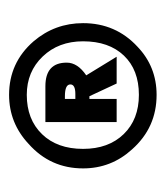

<svg xmlns="http://www.w3.org/2000/svg" viewBox="9 -696 365 423"><g transform="rotate(-90 191.5 -484.5)"><path d="M191 -470H185V-410H134V-567H213Q265 -567 265 -520Q265 -496 237 -477L278 -410H219ZM185 -524V-501H188H196Q217 -501 217 -512Q217 -524 191 -524ZM194 -322Q122 -322 74 -376Q32 -422 32 -484Q32 -556 86 -604Q132 -647 194 -647Q265 -647 312 -593Q352 -546 352 -484Q352 -412 300 -364Q256 -322 194 -322ZM194 -608Q140 -608 107.5 -574.5Q75 -541 75 -484Q75 -428 107.5 -394.5Q140 -361 194 -361Q249 -361 280.5 -394Q312 -427 312 -484Q312 -538 278.5 -573Q245 -608 194 -608Z"/></g></svg>

Font: Tajawal Black
Style: Regular
Weight: 900
Designer: Boutros Fonts
Foundry: Created by Boutros International 2017
Version: Version 1.700